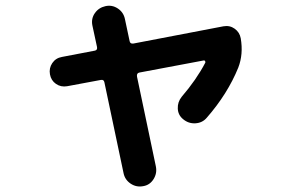

<svg xmlns="http://www.w3.org/2000/svg" viewBox="-20 -625 1040 685"><path d="M219.7 -317.4Q197.3 -313.5 179.7 -325.7Q162.1 -337.9 158.2 -359.9Q154.3 -381.8 166.5 -399.9Q178.7 -418 201.2 -421.9L318.4 -444.3Q328.1 -446.3 326.2 -457L309.6 -534.2Q304.7 -558.6 318.4 -578.1Q332 -597.7 356 -603Q379.9 -608.4 400.4 -594.7Q420.9 -581.1 425.8 -556.6L442.4 -478.5Q444.3 -467.8 456.1 -469.7L777.3 -531.2Q799.8 -535.2 817.4 -522.5Q835 -509.8 838.9 -488.3Q848.6 -431.6 830.1 -383.8Q792 -290 717.8 -205.1Q702.1 -186.5 677.2 -185.1Q652.3 -183.6 632.8 -200.2Q615.2 -214.8 614.3 -237.8Q613.3 -260.7 627.9 -279.3Q680.7 -340.8 711.9 -400.4Q713.9 -403.3 711.9 -406.7Q710 -410.2 706.1 -409.2L477.5 -366.2Q466.8 -364.3 468.8 -351.6L536.1 -31.2Q541 -6.8 527.8 14.2Q514.6 35.2 491.2 39.1Q466.8 43.9 446.3 30.3Q425.8 16.6 420.9 -6.8L352.5 -331.1Q350.6 -341.8 339.8 -339.8Z"/></svg>

Font: Rounded-X Mgen+ 2m bold
Style: Bold
Weight: 700
Designer: [Source Han Sans]
Ryoko NISHIZUKA  (kana & ideographs); Paul D. Hunt (Latin, Greek & Cyrillic); Wenlong ZHANG  (bopomofo
Version: Version 1.059.20150602